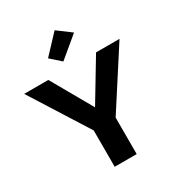

<svg xmlns="http://www.w3.org/2000/svg" viewBox="-224 -1099 1149 1240"><g transform="rotate(-30 350.5 -479.0)"><path d="M531 -700H706L430 -272V0H266V-271L-5 -700H175L348 -396ZM471.9 -882.1 318.9 -754.6 243.2 -821.7 370.7 -957.7Z"/></g></svg>

Font: Copperplate Sans CC
Style: Bold
Weight: 700
Designer: indestructible type*
Foundry: Cowboy Collective
Version: Version 1.000